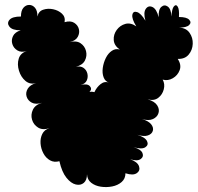

<svg xmlns="http://www.w3.org/2000/svg" viewBox="-20 -737 802 779"><path d="M221 -83Q200 -77 183 -86.5Q166 -96 156 -115Q146 -134 144.5 -155Q143 -176 151.5 -193.5Q160 -211 181 -217Q153 -208 134.5 -219.5Q116 -231 110 -251.5Q104 -272 113.5 -292Q123 -312 151 -320Q125 -312 109 -320.5Q93 -329 88 -345Q83 -361 92.5 -377Q102 -393 127 -400Q102 -393 83.5 -408.5Q65 -424 57 -450Q49 -476 56 -499Q63 -522 89 -530Q66 -523 50.5 -532.5Q35 -542 30 -558.5Q25 -575 33 -591Q41 -607 64 -614Q30 -614 18.5 -628.5Q7 -643 18.5 -656.5Q30 -670 65 -670Q65 -694 75 -705.5Q85 -717 98.5 -717Q112 -717 122 -705.5Q132 -694 132 -670Q136 -691 155 -697.5Q174 -704 195.5 -699.5Q217 -695 231.5 -681.5Q246 -668 242 -647Q266 -654 281 -644.5Q296 -635 300 -619Q304 -603 295.5 -587.5Q287 -572 263 -566Q290 -573 307 -561.5Q324 -550 329 -530Q334 -510 324.5 -491.5Q315 -473 288 -466Q307 -470 319 -461.5Q331 -453 334.5 -438.5Q338 -424 332 -410.5Q326 -397 307 -392Q334 -399 344.5 -387.5Q355 -376 343 -364Q353 -366 363 -363Q372 -383 388.5 -396Q405 -409 424 -401Q407 -406 400.5 -423Q394 -440 397 -461.5Q400 -483 409.5 -502Q419 -521 434 -531Q449 -541 466 -536Q443 -552 441.5 -574.5Q440 -597 453.5 -615.5Q467 -634 488.5 -640Q510 -646 533 -630Q514 -661 517 -677Q520 -693 536 -688Q552 -683 570 -653Q561 -686 571.5 -701Q582 -716 598.5 -708.5Q615 -701 624 -667Q622 -698 634.5 -709Q647 -720 660.5 -710.5Q674 -701 676 -670Q677 -701 685.5 -711Q694 -721 701 -710Q708 -699 706 -668Q737 -668 747.5 -657Q758 -646 747.5 -635.5Q737 -625 706 -625Q735 -624 749 -604Q763 -584 762 -559Q761 -534 745.5 -515.5Q730 -497 701 -498Q717 -474 709 -452.5Q701 -431 681 -419.5Q661 -408 640 -414Q650 -396 644.5 -374.5Q639 -353 622 -340Q605 -327 579 -334Q607 -326 617.5 -310Q628 -294 623 -278Q618 -262 600.5 -254Q583 -246 556 -254Q583 -246 593.5 -232.5Q604 -219 600 -206Q596 -193 580 -187.5Q564 -182 537 -190Q569 -180 576.5 -164.5Q584 -149 569.5 -139.5Q555 -130 522 -140Q552 -131 558 -116Q564 -101 550.5 -91.5Q537 -82 508 -91Q538 -80 544 -62.5Q550 -45 535 -34.5Q520 -24 489 -34Q489 -12 473.5 1.5Q458 15 435 19.5Q412 24 389 20.5Q366 17 350 4.5Q334 -8 333 -30Q333 -6 320 5Q307 16 287.5 11.5Q268 7 249.5 -16Q231 -39 221 -83Z"/></svg>

Font: Rubik Bubbles
Style: Regular
Weight: 400
Designer: Hubert and Fischer, NaN
Foundry: Hubert and Fischer, NaN
Version: Version 2.200